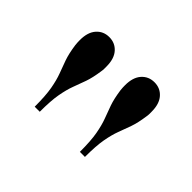

<svg xmlns="http://www.w3.org/2000/svg" viewBox="-70 -879 511 511"><g transform="rotate(45 185.0 -624.0)"><path d="M260.5 -488.5Q260.5 -530 256 -555Q251.5 -580 244.8 -597.8Q238 -615.5 231.5 -634Q225 -652.5 221 -680.5Q220.5 -686 220.2 -690.2Q220 -694.5 220 -699Q220 -728.5 234 -744.2Q248 -760 270 -760Q292 -760 306 -744.2Q320 -728.5 320 -699Q320 -694.5 320 -690.2Q320 -686 319 -680.5Q315 -652.5 308.5 -634Q302 -615.5 295.2 -597.8Q288.5 -580 284 -555Q279.5 -530 279.5 -488.5ZM90.5 -488.5Q90.5 -530 86 -555Q81.5 -580 74.8 -597.8Q68 -615.5 61.5 -634Q55 -652.5 51 -680.5Q50.5 -686 50.2 -690.2Q50 -694.5 50 -699Q50 -728.5 64 -744.2Q78 -760 100 -760Q122 -760 136 -744.2Q150 -728.5 150 -699Q150 -694.5 150 -690.2Q150 -686 149 -680.5Q145 -652.5 138.5 -634Q132 -615.5 125.2 -597.8Q118.5 -580 114 -555Q109.5 -530 109.5 -488.5Z"/></g></svg>

Font: Bodoni Moda
Style: Regular
Weight: 400
Designer: Owen Earl
Foundry: indestructible type
Version: Version 2.005